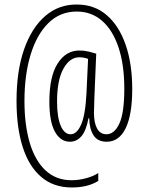

<svg xmlns="http://www.w3.org/2000/svg" viewBox="-20 -738 653 848"><path d="M564 -345Q564 -231 535 -171.5Q506 -112 451 -112Q411 -112 393 -140.5Q375 -169 374 -216H371Q360 -159 339 -135.5Q318 -112 289 -112Q247 -112 222.5 -156.5Q198 -201 198 -289Q198 -400 234.5 -457.5Q271 -515 331 -515Q352 -515 372.5 -510Q393 -505 405 -501L397 -310Q397 -295 396 -274Q395 -253 395 -240Q395 -195 409 -170Q423 -145 450 -145Q485 -145 507 -192Q529 -239 529 -346Q529 -452 503.5 -528.5Q478 -605 431 -646Q384 -687 319 -687Q245 -687 193.5 -636Q142 -585 115 -496Q88 -407 88 -292Q88 -186 111.5 -107Q135 -28 181.5 15Q228 58 296 58Q328 58 361 49Q394 40 414 26V61Q368 90 297 90Q216 90 161.5 43Q107 -4 80 -89.5Q53 -175 53 -292Q53 -425 86.5 -520.5Q120 -616 180 -667.5Q240 -719 320 -718Q397 -718 451.5 -671Q506 -624 535 -540Q564 -456 564 -345ZM232 -289Q232 -221 248 -183Q264 -145 292 -145Q319 -145 338 -187Q357 -229 362 -327L369 -478Q361 -481 351 -483Q341 -485 330 -485Q288 -485 260 -434.5Q232 -384 232 -289Z"/></svg>

Font: Noto Sans Lao Looped ExtraCondensed ExtraLight
Style: Regular
Weight: 200
Width: 2
Designer: Mark Frömberg, Ben Mitchell
Foundry: The Fontpad Ltd
Version: Version 1.002; ttfautohint (v1.8.4.7-5d5b)